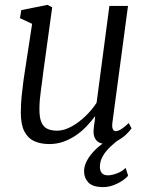

<svg xmlns="http://www.w3.org/2000/svg" viewBox="-20 -582 610 789"><path d="M182.5 10Q147 10 120.8 -2Q94.5 -14 80 -42.2Q65.5 -70.5 65.5 -120Q65.5 -137 66.8 -158.2Q68 -179.5 70.8 -203.5Q73.5 -227.5 76.5 -251Q79.5 -274.5 83 -294.5L112 -484L62 -507.5L67.5 -540.5L175.5 -562L194.5 -552L158.5 -290.5Q156 -269.5 153.2 -249Q150.5 -228.5 147.8 -208.8Q145 -189 143.5 -170Q142 -151 142 -132.5Q142 -97 150.8 -78Q159.5 -59 176 -52Q192.5 -45 214.5 -45Q243 -45 273.5 -61.8Q304 -78.5 331.2 -104.8Q358.5 -131 377 -160L429.5 -557.5H506L442 -79Q439.5 -61 443.5 -52Q447.5 -43 455 -43Q465 -43 478 -51Q491 -59 509 -76.5L520.5 -54.5Q516.5 -47.5 501 -32Q485.5 -16.5 462.8 -3.8Q440 9 413 9Q385.5 9 373.2 -9Q361 -27 365.5 -56Q365.5 -57.5 366 -62.8Q366.5 -68 367.8 -75Q369 -82 369.8 -89.2Q370.5 -96.5 371 -102.5L370 -103.5Q354 -82 334.2 -61.5Q314.5 -41 290.8 -25Q267 -9 240 0.5Q213 10 182.5 10ZM400.5 187Q360 186 342.8 167.5Q325.5 149 325.5 122Q325.5 102.5 334.8 83.2Q344 64 360 45.8Q376 27.5 397 11.5Q418 -4.5 442 -16.5L463.5 -32L474 -13Q452 3.5 433 21.5Q414 39.5 402.2 60Q390.5 80.5 390.5 104Q390.5 120 398.5 129.2Q406.5 138.5 424 138.5Q438 138.5 459.8 130.8Q481.5 123 496.5 108L506.5 140.5Q491 158 461.2 172.8Q431.5 187.5 400.5 187Z"/></svg>

Font: Merriweather 28pt Light
Style: Italic
Weight: 300
Italic angle: -7.8°
Version: Version 2.101